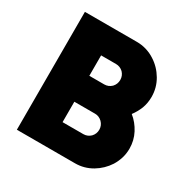

<svg xmlns="http://www.w3.org/2000/svg" viewBox="-167 -904 1043 1058"><g transform="rotate(30 354.0 -375.0)"><path d="M273.4 -162.1Q273.4 -194.3 273.4 -292Q305.7 -292 405.3 -292Q430.7 -292 450.2 -273.4Q469.7 -253.9 469.7 -226.6Q469.7 -200.2 451.2 -180.7Q431.6 -162.1 405.3 -162.1Q361.3 -162.1 273.4 -162.1ZM273.4 -457Q273.4 -489.3 273.4 -586.9Q296.9 -586.9 368.2 -586.9Q394.5 -586.9 414.1 -568.4Q432.6 -548.8 432.6 -522.5Q432.6 -495.1 414.1 -475.6Q394.5 -457 368.2 -457Q335.9 -457 273.4 -457ZM446.3 0Q503.9 0 553.7 -29.3Q602.5 -58.6 632.8 -105.5Q648.4 -130.9 657.2 -159.2Q666 -188.5 666 -219.7Q666 -271.5 642.6 -316.4Q619.1 -361.3 581.1 -391.6Q602.5 -419.9 616.2 -454.1Q628.9 -488.3 628.9 -527.3Q628.9 -585.9 599.6 -635.7Q570.3 -685.5 522.5 -715.8Q497.1 -732.4 467.8 -741.2Q438.5 -750 407.2 -750Q296.9 -750 76.2 -750Q76.2 -703.1 76.2 -561.5Q76.2 -421.9 76.2 0Q88.9 0 127.9 0Q207 0 446.3 0Z"/></g></svg>

Font: Big John
Style: Regular
Weight: 400
Designer: Ion Lucin
Version: Version 1.000